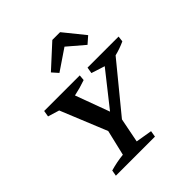

<svg xmlns="http://www.w3.org/2000/svg" viewBox="-208 -909 1049 1049"><g transform="rotate(-45 316.5 -385.0)"><path d="M85 0 91 -34Q119 -42 142.5 -46.5Q166 -51 193 -54L228 -202L118 -471L52 -491L58 -527H333L330 -494Q285 -478 237 -468L310 -270L465 -466L387 -491L393 -527H633L629 -494Q590 -476 549 -466L326 -194L298 -52L393 -36L387 0ZM424 -770 521 -650 481 -615 385 -697 264 -615 233 -650 364 -770Z"/></g></svg>

Font: Piazzolla SC Medium
Style: Italic
Weight: 500
Italic angle: -11.3°
Designer: Juan Pablo del Peral
Foundry: Huerta Tipografica
Version: Version 1.330